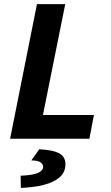

<svg xmlns="http://www.w3.org/2000/svg" viewBox="-20 -672 540 930"><path d="M29 0 159 -652H296L188 -115H435L413 0ZM81 238 80 179Q139 177 164 165.5Q189 154 189 136Q189 124 176.5 114.5Q164 105 132 105L170 51Q223 54 250 63.5Q277 73 287 88Q297 103 297 123Q297 162 269 186.5Q241 211 192 223.5Q143 236 81 238Z"/></svg>

Font: Source Sans 3
Style: Bold Italic
Weight: 700
Italic angle: -11°
Designer: Paul D. Hunt
Foundry: Adobe
Version: Version 3.052;hotconv 1.1.0;makeotfexe 2.6.0